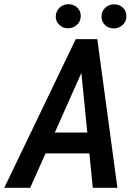

<svg xmlns="http://www.w3.org/2000/svg" viewBox="-58 -898 647 918"><path d="M356.9 -607.4 86.4 0H-37.6L304.2 -710.9H382.3ZM385.7 0 324.2 -618.7 333 -710.9H407.2L503.4 0ZM434.1 -264.2 416 -164.6H94.2L111.8 -264.2ZM208.5 -818.4Q209 -843.8 226.1 -860.6Q243.2 -877.4 268.1 -877.9Q292.5 -878.4 310.3 -862.5Q328.1 -846.7 328.1 -821.8Q328.1 -796.4 310.5 -779.8Q293 -763.2 268.6 -762.7Q244.1 -762.2 226.6 -778.1Q209 -793.9 208.5 -818.4ZM427.2 -817.9Q427.2 -843.3 444.3 -860.1Q461.4 -877 486.8 -877.4Q511.2 -877.9 529.1 -861.8Q546.9 -845.7 546.4 -820.8Q546.4 -795.9 529.1 -779.3Q511.7 -762.7 487.3 -762.2Q462.9 -761.7 445.3 -777.3Q427.7 -793 427.2 -817.9Z"/></svg>

Font: Roboto Condensed Medium
Style: Italic
Weight: 500
Italic angle: -12°
Designer: Christian Robertson
Foundry: Google
Version: Version 3.0; 2020